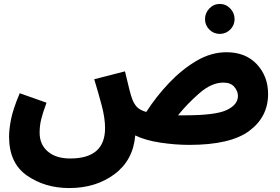

<svg xmlns="http://www.w3.org/2000/svg" viewBox="-20 -722 1422 974"><path d="M940 13Q1149 13 1244.5 -58Q1340 -129 1340 -245Q1340 -335 1283 -396Q1226 -457 1129 -457Q1051 -457 977 -413.5Q903 -370 837.5 -301Q772 -232 722 -154Q688 -164 673.5 -180.5Q659 -197 651 -219Q641 -243 614 -360L458 -320Q480 -248 496.5 -185Q513 -122 513 -72Q513 82 336 82Q264 82 222.5 46.5Q181 11 181 -49Q181 -83 188.5 -115Q196 -147 216 -201L80 -249Q46 -168 36 -117Q26 -66 26 -29Q26 106 117.5 169Q209 232 331 232Q467 232 561.5 161Q656 90 666 -35Q717 -10 793 1.5Q869 13 940 13ZM1113 -303Q1150 -303 1168.5 -281.5Q1187 -260 1187 -235Q1187 -191 1130.5 -164Q1074 -137 918 -137Q899 -137 883 -137Q932 -198 993 -250.5Q1054 -303 1113 -303ZM1095 -550Q1126 -550 1148 -572Q1170 -594 1170 -625Q1170 -656 1148 -679Q1126 -702 1095 -702Q1064 -702 1042 -679Q1020 -656 1020 -625Q1020 -594 1042 -572Q1064 -550 1095 -550Z"/></svg>

Font: Noto Sans Arabic SemiCondensed Extra
Style: Regular
Weight: 800
Width: 4
Designer: Nadine Chahine - Monotype Design Team
Foundry: Monotype Imaging Inc.
Version: Version 1.902